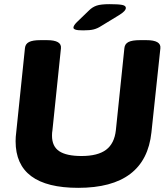

<svg xmlns="http://www.w3.org/2000/svg" viewBox="-20 -895 806 923"><path d="M356 8Q55 8 55 -216Q55 -237 58 -259L100 -664Q102 -684 119.5 -693Q137 -702 174 -702H206Q277 -702 273 -663L232 -268Q230 -258 230 -243Q230 -191 265 -168Q300 -145 372 -145Q450 -145 490 -175Q530 -205 537 -269L578 -664Q580 -684 597.5 -693Q615 -702 653 -702H684Q755 -702 751 -663L708 -259Q680 8 356 8ZM380 -749Q353 -749 343 -752.5Q333 -756 333 -762Q333 -772 349 -788L408 -845Q424 -861 444.5 -868Q465 -875 507 -875Q548 -875 566.5 -871.5Q585 -868 585 -857Q585 -842 552 -822L465 -769Q448 -758 430 -753.5Q412 -749 380 -749Z"/></svg>

Font: Asap Semi Expanded Semi Expanded ExtraBold
Style: Italic
Weight: 800
Width: 6
Italic angle: -6°
Designer: Pablo Cosgaya
Foundry: Omnibus-Type
Version: Version 3.001; ttfautohint (v1.8.4.7-5d5b)